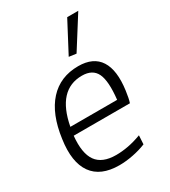

<svg xmlns="http://www.w3.org/2000/svg" viewBox="-196 -898 893 1006"><g transform="rotate(-30 250.5 -395.5)"><path d="M278 -616 375 -800H442L322 -610ZM225 9Q112 9 63 -60Q14 -129 33 -260Q52 -401 119.5 -475Q187 -549 296 -549Q387 -549 425.5 -489Q464 -429 448 -313Q442 -268 434 -245H94Q84 -143 118.5 -94.5Q153 -46 237 -46Q272 -46 310 -53Q348 -60 391 -76L388 -23Q351 -8 307.5 0.5Q264 9 225 9ZM288 -496Q140 -496 102 -294H385Q397 -402 374.5 -449Q352 -496 288 -496Z"/></g></svg>

Font: Plata Sans Light
Style: Italic
Weight: 300
Italic angle: -8°
Designer: Pablo Impallari, Andres Torresi, & Cristiano Sobral
Foundry: Pablo Impallari, Andres Torresi, & Cristiano Sobral
Version: Version 1.00;December 28, 2019;FontCreator 12.0.0.2547 64-bi